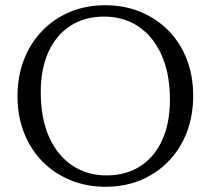

<svg xmlns="http://www.w3.org/2000/svg" viewBox="-20 -705 806 735"><path d="M382.5 -685Q456 -685 517.8 -659.5Q579.5 -634 624.8 -588Q670 -542 694.8 -478.5Q719.5 -415 719.5 -338.5Q719.5 -262 695 -198.2Q670.5 -134.5 625.2 -87.8Q580 -41 518.8 -15.5Q457.5 10 384 10Q310.5 10 249 -15.5Q187.5 -41 142.2 -87Q97 -133 72 -196.8Q47 -260.5 47 -336.5Q47 -413 71.8 -476.8Q96.5 -540.5 141.8 -587.2Q187 -634 248.2 -659.5Q309.5 -685 382.5 -685ZM387.5 -33.5Q462.5 -33.5 517 -68.8Q571.5 -104 601 -169Q630.5 -234 630.5 -322.5Q630.5 -424 598.2 -495.2Q566 -566.5 509.2 -604Q452.5 -641.5 379 -641.5Q304 -641.5 249.5 -606.2Q195 -571 165.5 -506Q136 -441 136 -352.5Q136 -251.5 168.2 -180Q200.5 -108.5 257.5 -71Q314.5 -33.5 387.5 -33.5Z"/></svg>

Font: Newsreader 24pt
Style: Regular
Weight: 400
Designer: Hugues Gentile
Foundry: Production Type
Version: Version 1.003